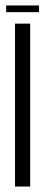

<svg xmlns="http://www.w3.org/2000/svg" viewBox="-20 -683 179 703"><path d="M2.5 -638.5H123V-663H2.5ZM35 0H90.5V-596.5H35Z"/></svg>

Font: Anybody Condensed Light
Style: Regular
Weight: 300
Width: 3
Designer: Tyler Finck
Foundry: Etcetera Type Company
Version: Version 1.113;gftools[0.9.25]